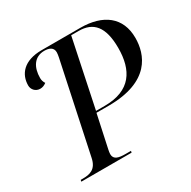

<svg xmlns="http://www.w3.org/2000/svg" viewBox="-159 -870 1022 1025"><g transform="rotate(-30 352.5 -357.0)"><path d="M57 0H367L369 -10H336C294 -10 264 -16 264 -50C264 -56 266 -70 268 -78L311 -278H385C642 -278 691 -420 691 -521C691 -648 603 -714 463 -714H225C114 -714 68 -655 68 -586C68 -563 86 -539 116 -539C130 -539 142 -544 154 -553C147 -564 143 -575 143 -589C143 -655 173 -704 235 -704C263 -704 289 -695 289 -664C289 -658 287 -642 285 -634L168 -82C155 -19 116 -10 72 -10H59ZM367 -288H314L401 -704H447C536 -704 585 -652 585 -520C585 -384 529 -288 367 -288Z"/></g></svg>

Font: Noto Serif Display
Style: Italic
Weight: 400
Italic angle: -12°
Designer: Monotype Design Team
Foundry: Monotype Imaging Inc.
Version: Version 2.009